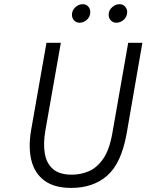

<svg xmlns="http://www.w3.org/2000/svg" viewBox="-20 -910 718 942"><path d="M329.5 12Q247 12 198.5 -23.5Q150 -59 134 -123.2Q118 -187.5 133 -273.5L208 -700H278.5L202.5 -269Q191.5 -206 199.8 -157.2Q208 -108.5 239.8 -80.8Q271.5 -53 332.5 -53Q376.5 -53 416.5 -70.2Q456.5 -87.5 487 -132Q517.5 -176.5 531.5 -258.5L609 -700H678.5L601.5 -255.5Q575.5 -109 506.2 -48.5Q437 12 329.5 12ZM551 -798.5Q534.5 -798.5 523.8 -809.8Q513 -821 513 -837.5Q513 -859 529.8 -874.2Q546.5 -889.5 566.5 -889.5Q583 -889.5 593.5 -878Q604 -866.5 604 -850.5Q604 -829 587.8 -813.8Q571.5 -798.5 551 -798.5ZM370.5 -798.5Q354 -798.5 343.5 -809.8Q333 -821 333 -837.5Q333 -859 349.5 -874.2Q366 -889.5 386 -889.5Q403 -889.5 413 -878Q423 -866.5 423 -850.5Q423 -829 407 -813.8Q391 -798.5 370.5 -798.5Z"/></svg>

Font: Overpass Light
Style: Italic
Weight: 300
Italic angle: -10°
Designer: Delve Withrington, Dave Bailey, Thomas Jockin
Foundry: Delve Fonts LLC
Version: Version 4.000; ttfautohint (v1.8.3)